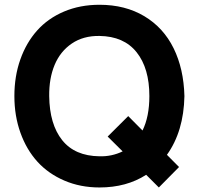

<svg xmlns="http://www.w3.org/2000/svg" viewBox="-20 -786 850 821"><path d="M768.6 -375Q765.6 -224.1 693.8 -124L745.6 -71.8L659.2 15.6L605 -38.6Q521 15.6 405.3 15.6Q323.7 15.6 255.4 -13.7Q187 -43 140.1 -94.5Q93.3 -146 67.4 -218.3Q41.5 -290.5 41.5 -375Q41.5 -460 66.9 -531.7Q92.3 -603.5 138.7 -655.5Q185.1 -707.5 253.7 -736.6Q322.3 -765.6 405.3 -765.6Q515.6 -765.6 597.4 -716.6Q679.2 -667.5 722.4 -579.6Q765.6 -491.7 768.6 -375ZM405.3 -117.7Q458 -116.2 504.4 -138.7L440.4 -202.1L528.3 -289.6L589.4 -228Q618.7 -287.1 618.7 -375Q618.7 -494.1 564.2 -562.5Q509.8 -630.9 405.3 -632.3Q336.4 -633.3 287.1 -599.9Q237.8 -566.4 213.6 -508.5Q189.5 -450.7 190.4 -375Q191.9 -254.4 245.8 -186.8Q299.8 -119.1 405.3 -117.7Z"/></svg>

Font: Manrope3 ExtraBold
Style: Bold
Weight: 800
Width: 4
Designer: Mikhail Sharanda
Foundry: Mikhail Sharanda
Version: Version 3.000;PS 003.000;hotconv 1.0.88;makeotf.lib2.5.64775